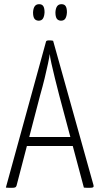

<svg xmlns="http://www.w3.org/2000/svg" viewBox="-20 -897 476 918"><path d="M36 1Q32 1 24.5 1Q17 1 8 0L200 -698Q201 -704 215 -704Q220 -704 225.5 -703.5Q231 -703 234 -702L427 -12Q429 -5 425.5 -2Q422 1 409 1Q404 1 397 1Q390 1 381 0L263 -442Q252 -484 242.5 -523Q233 -562 226 -593Q219 -624 218 -639Q216 -624 209.5 -593Q203 -562 193.5 -523Q184 -484 172 -442L59 -9Q57 -3 52.5 -1Q48 1 36 1ZM98 -199V-242H352V-199ZM164 -798Q150 -799 144 -808.5Q138 -818 138 -838Q139 -857 146 -867Q153 -877 167 -877Q181 -877 187 -867.5Q193 -858 193 -838Q192 -819 185.5 -808.5Q179 -798 164 -798ZM271 -798Q257 -799 251 -808.5Q245 -818 245 -838Q246 -857 253 -867Q260 -877 274 -877Q288 -877 294 -867.5Q300 -858 300 -838Q299 -819 292.5 -808.5Q286 -798 271 -798Z"/></svg>

Font: Yanone Kaffeesatz Light
Style: Regular
Weight: 300
Designer: Yanone (Cyrillic: Daniel Pouzeot, Huerta Tipografica, and Cyreal)
Foundry: Yanone
Version: Version 2.003